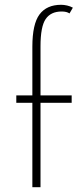

<svg xmlns="http://www.w3.org/2000/svg" viewBox="-20 -781 348 801"><path d="M115 0V-352H48V-383H115V-586Q115 -681 145 -721Q175 -761 235 -761Q247 -761 260 -758Q273 -755 284 -749L270 -725Q264 -729 256 -731Q248 -733 237 -733Q192 -733 170.5 -701.5Q149 -670 149 -588V-383H279V-352H149V0Z"/></svg>

Font: Josefin Sans ExtraLight
Style: Regular
Weight: 250
Designer: Santiago Orozco
Foundry: Typemade
Version: Version 2.000